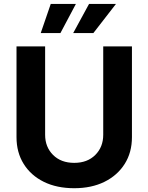

<svg xmlns="http://www.w3.org/2000/svg" viewBox="-20 -969 772 999"><path d="M366.2 10.3Q275.4 10.3 208 -22.9Q140.6 -56.2 103.3 -116Q65.9 -175.8 65.9 -255.4V-727.5H214.8V-267.6Q214.8 -204.1 256.1 -162.8Q297.4 -121.6 366.2 -121.6Q434.6 -121.6 475.8 -162.8Q517.1 -204.1 517.1 -267.6V-727.5H666.5V-255.4Q666.5 -175.8 628.7 -116Q590.8 -56.2 523.4 -22.9Q456.1 10.3 366.2 10.3ZM465.8 -796.9H360.8L443.4 -948.7H583.5ZM294.4 -796.9H191.9L244.1 -948.7H375Z"/></svg>

Font: Inter
Style: Bold
Weight: 700
Designer: Rasmus Andersson
Foundry: rsms
Version: Version 4.001;git-9221beed3